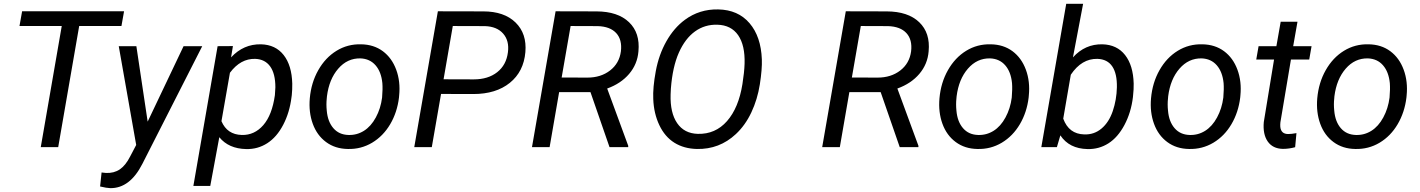

<svg xmlns="http://www.w3.org/2000/svg" viewBox="-20 -770 7433 1005"><path d="M615.7 -633.8H394.5L284.7 0H193.4L303.2 -633.8H82L95.7 -710.9H629.4Z M752.9 -133.3 940.9 -528.3H1038.6L725.1 87.9Q659.7 216.3 557.1 214.8Q539.1 214.4 503.9 206.1L511.7 132.8L534.7 135.3Q576.7 137.2 607.2 116.5Q637.7 95.7 661.1 49.3L692.9 -11.2L601.6 -528.3H693.8Z M1505.9 -261.7Q1496.1 -181.2 1462.4 -116.7Q1428.7 -52.2 1378.9 -20.3Q1329.1 11.7 1268.6 10.3Q1176.8 8.3 1127.9 -51.8L1080.6 203.1H992.2L1119.1 -528.3L1199.2 -528.8L1189.5 -469.7Q1254.9 -540 1346.2 -538.1Q1422.4 -536.1 1464.8 -481.9Q1507.3 -427.7 1509.8 -332.5Q1510.3 -301.3 1507.3 -272ZM1418.9 -272 1421.4 -313Q1421.4 -384.3 1394.3 -422.1Q1367.2 -460 1315.9 -461.9Q1239.3 -463.9 1183.6 -389.2L1139.2 -135.7Q1168.9 -65.4 1246.1 -63.5Q1312 -62 1358.2 -115Q1404.3 -168 1418.9 -272Z M1870.1 -538.1Q1936.5 -537.1 1983.9 -502Q2031.2 -466.8 2054 -405Q2076.7 -343.3 2069.3 -270L2068.4 -259.3Q2059.1 -182.1 2022.5 -119.9Q1985.8 -57.6 1927.7 -22.9Q1869.6 11.7 1800.3 9.8Q1734.4 8.8 1686.8 -26.4Q1639.2 -61.5 1617.2 -122.1Q1595.2 -182.6 1601.6 -255.4Q1608.9 -337.4 1646 -402.8Q1683.1 -468.3 1741.5 -504.2Q1799.8 -540 1870.1 -538.1ZM1690.4 -254.9Q1687 -224.1 1690.4 -190.9Q1695.3 -133.3 1724.9 -99.1Q1754.4 -64.9 1803.7 -63.5Q1847.7 -62 1884.8 -85.2Q1921.9 -108.4 1947.3 -155.3Q1972.7 -202.1 1980 -259.3Q1983.9 -304.2 1981.4 -335Q1975.6 -394 1945.8 -428.2Q1916 -462.4 1866.7 -464.4Q1798.3 -465.8 1750.5 -410.6Q1702.6 -355.5 1691.4 -266.1Z M2288.6 -278.3 2240.2 0H2148.4L2272 -710.9L2509.3 -710.4Q2619.1 -710.4 2678.7 -652.1Q2738.3 -593.8 2730 -497.1Q2721.2 -395 2648.7 -336.4Q2576.2 -277.8 2457.5 -277.8ZM2301.8 -355 2460 -354.5Q2534.7 -354.5 2582.5 -392.1Q2630.4 -429.7 2638.7 -496.6Q2646.5 -556.6 2613.8 -594Q2581.1 -631.3 2518.6 -633.3L2350.1 -633.8Z M3070.8 -287.6H2906.7L2856.9 0H2764.6L2888.2 -710.9L3102.1 -710.4Q3213.9 -710 3272.5 -653.8Q3331.1 -597.7 3321.8 -501Q3316.4 -434.1 3273.2 -383.3Q3230 -332.5 3158.2 -306.6L3268.6 -6.3L3268.1 0H3170.4ZM2919.9 -364.3 3054.7 -363.8Q3125 -363.8 3173.3 -401.1Q3221.7 -438.5 3230 -501Q3237.3 -562 3205.6 -596.7Q3173.8 -631.3 3108.9 -633.3L2966.8 -633.8Z M3627.9 9.8Q3560.1 8.3 3510 -22.9Q3460 -54.2 3431.2 -115Q3402.3 -175.8 3399.4 -251.5Q3396.5 -310.5 3412.6 -397.5Q3428.7 -484.4 3468.3 -554.2Q3507.8 -624 3564.5 -666Q3641.1 -722.7 3739.3 -720.7Q3843.3 -718.8 3903.3 -648.7Q3963.4 -578.6 3967.8 -459Q3969.7 -407.7 3957.3 -328.6Q3944.8 -249.5 3912.8 -181.6Q3880.9 -113.8 3831.5 -67.9Q3745.6 12.2 3627.9 9.8ZM3877.4 -436.5Q3880.4 -532.7 3843.8 -585.7Q3807.1 -638.7 3734.9 -640.6Q3669.4 -642.6 3617.9 -605.5Q3566.4 -568.4 3533.4 -494.4Q3500.5 -420.4 3491.7 -307.1L3490.2 -275.4Q3487.3 -179.7 3524.4 -125.5Q3561.5 -71.3 3632.3 -69.3Q3724.6 -66.9 3785.4 -136Q3846.2 -205.1 3866.2 -330.1Q3876 -391.6 3877.4 -436.5Z M4589.8 -287.6H4425.8L4376 0H4283.7L4407.2 -710.9L4621.1 -710.4Q4732.9 -710 4791.5 -653.8Q4850.1 -597.7 4840.8 -501Q4835.4 -434.1 4792.2 -383.3Q4749 -332.5 4677.2 -306.6L4787.6 -6.3L4787.1 0H4689.5ZM4439 -364.3 4573.7 -363.8Q4644 -363.8 4692.4 -401.1Q4740.7 -438.5 4749 -501Q4756.3 -562 4724.6 -596.7Q4692.9 -631.3 4627.9 -633.3L4485.8 -633.8Z M5166 -538.1Q5232.4 -537.1 5279.8 -502Q5327.1 -466.8 5349.9 -405Q5372.6 -343.3 5365.2 -270L5364.3 -259.3Q5355 -182.1 5318.4 -119.9Q5281.7 -57.6 5223.6 -22.9Q5165.5 11.7 5096.2 9.8Q5030.3 8.8 4982.7 -26.4Q4935.1 -61.5 4913.1 -122.1Q4891.1 -182.6 4897.5 -255.4Q4904.8 -337.4 4941.9 -402.8Q4979 -468.3 5037.4 -504.2Q5095.7 -540 5166 -538.1ZM4986.3 -254.9Q4982.9 -224.1 4986.3 -190.9Q4991.2 -133.3 5020.8 -99.1Q5050.3 -64.9 5099.6 -63.5Q5143.6 -62 5180.7 -85.2Q5217.8 -108.4 5243.2 -155.3Q5268.6 -202.1 5275.9 -259.3Q5279.8 -304.2 5277.3 -335Q5271.5 -394 5241.7 -428.2Q5211.9 -462.4 5162.6 -464.4Q5094.2 -465.8 5046.4 -410.6Q4998.5 -355.5 4987.3 -266.1Z M5910.2 -261.7Q5900.4 -180.7 5865.7 -115.7Q5831.1 -50.8 5781.7 -19.5Q5732.4 11.7 5672.4 10.3Q5576.7 8.3 5530.3 -61.5L5512.2 0H5430.7L5561 -750H5649.4L5596.2 -469.7Q5659.7 -540 5750.5 -538.1Q5826.7 -536.1 5869.1 -481.9Q5911.6 -427.7 5914.1 -332.5Q5914.6 -301.3 5911.1 -272ZM5826.2 -313Q5827.6 -384.3 5802.2 -422.1Q5776.9 -460 5724.6 -461.9Q5642.1 -463.9 5585 -378.9L5545.4 -148.9Q5574.7 -68.4 5655.3 -66.4Q5707 -64.5 5745.8 -97.2Q5784.7 -129.9 5804.7 -188.7Q5824.7 -247.6 5826.2 -313Z M6273.4 -538.1Q6339.8 -537.1 6387.2 -502Q6434.6 -466.8 6457.3 -405Q6480 -343.3 6472.7 -270L6471.7 -259.3Q6462.4 -182.1 6425.8 -119.9Q6389.2 -57.6 6331.1 -22.9Q6272.9 11.7 6203.6 9.8Q6137.7 8.8 6090.1 -26.4Q6042.5 -61.5 6020.5 -122.1Q5998.5 -182.6 6004.9 -255.4Q6012.2 -337.4 6049.3 -402.8Q6086.4 -468.3 6144.8 -504.2Q6203.1 -540 6273.4 -538.1ZM6093.8 -254.9Q6090.3 -224.1 6093.8 -190.9Q6098.6 -133.3 6128.2 -99.1Q6157.7 -64.9 6207 -63.5Q6251 -62 6288.1 -85.2Q6325.2 -108.4 6350.6 -155.3Q6376 -202.1 6383.3 -259.3Q6387.2 -304.2 6384.8 -335Q6378.9 -394 6349.1 -428.2Q6319.3 -462.4 6270 -464.4Q6201.7 -465.8 6153.8 -410.6Q6106 -355.5 6094.7 -266.1Z M6771.5 -656.2 6749 -528.3H6845.2L6833 -458.5H6737.3L6682.1 -129.9Q6680.7 -117.2 6681.6 -106.4Q6685.1 -68.4 6723.1 -68.4Q6739.3 -68.4 6766.1 -73.2L6759.3 0.5Q6727.5 9.3 6694.8 9.3Q6642.1 8.3 6615.7 -29.5Q6589.4 -67.4 6595.2 -131.3L6648.9 -458.5H6555.7L6567.9 -528.3H6661.1L6683.6 -656.2Z M7143.6 -538.1Q7210 -537.1 7257.3 -502Q7304.7 -466.8 7327.4 -405Q7350.1 -343.3 7342.8 -270L7341.8 -259.3Q7332.5 -182.1 7295.9 -119.9Q7259.3 -57.6 7201.2 -22.9Q7143.1 11.7 7073.7 9.8Q7007.8 8.8 6960.2 -26.4Q6912.6 -61.5 6890.6 -122.1Q6868.7 -182.6 6875 -255.4Q6882.3 -337.4 6919.4 -402.8Q6956.5 -468.3 7014.9 -504.2Q7073.2 -540 7143.6 -538.1ZM6963.9 -254.9Q6960.4 -224.1 6963.9 -190.9Q6968.8 -133.3 6998.3 -99.1Q7027.8 -64.9 7077.1 -63.5Q7121.1 -62 7158.2 -85.2Q7195.3 -108.4 7220.7 -155.3Q7246.1 -202.1 7253.4 -259.3Q7257.3 -304.2 7254.9 -335Q7249 -394 7219.2 -428.2Q7189.5 -462.4 7140.1 -464.4Q7071.8 -465.8 7023.9 -410.6Q6976.1 -355.5 6964.8 -266.1Z"/></svg>

Font: TypoPRO Roboto
Style: Italic
Weight: 400
Italic angle: -12°
Designer: Google
Version: Version 2.136; 2016